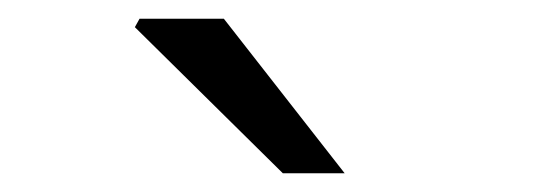

<svg xmlns="http://www.w3.org/2000/svg" viewBox="-20 -755 582 205"><path d="M282 -570 124 -726 129 -735H219L348 -570Z"/></svg>

Font: Source Sans 3 ExtraLight
Style: Regular
Weight: 400
Version: Version 3.052;hotconv 1.1.0;makeotfexe 2.6.0